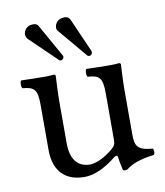

<svg xmlns="http://www.w3.org/2000/svg" viewBox="-77 -722 686 798"><g transform="rotate(-10 265.5 -323.0)"><path d="M217 10C256 10 303 -10 352 -50C357 -54 366 -56 367 -49C370 -24 378 10 378 10C386 13 391 12 397 10C419 -8 454 -23 515 -30C521 -36 521 -51 515 -57C451 -62 442 -81 442 -130V-322C442 -352 446 -425 446 -425C446 -428 443 -431 438 -431C433 -430 418 -429 403 -429C371 -429 335 -430 301 -431C295 -425 295 -404 301 -398C350 -395 363 -383 363 -317V-124C363 -105 361 -97 347 -85C310 -53 272 -37 247 -37C217 -37 167 -51 167 -140V-322C167 -352 171 -425 171 -425C171 -428 168 -431 163 -431C158 -430 143 -429 128 -429C96 -429 60 -430 26 -431C20 -425 20 -404 26 -398C74 -394 88 -383 88 -318V-126C88 -57 118 10 217 10ZM249 -658C218 -658 207 -636 207 -622C207 -617 208 -611 213 -606L315 -485C317 -483 319 -482 322 -482C333 -482 336 -492 336 -495C336 -496 336 -498 335 -501L272 -644C268 -653 260 -658 249 -658ZM113 -652C90 -652 75 -634 75 -616C75 -610 77 -603 82 -597L196 -487C198 -485 200 -484 203 -484C206 -484 216 -488 216 -498C216 -499 216 -501 215 -502L137 -641C132 -650 125 -652 113 -652Z"/></g></svg>

Font: Libertinus Serif
Style: Regular
Weight: 400
Designer: Philipp H. Poll, Khaled Hosny
Foundry: Caleb Maclennan
Version: Version 7.050;RELEASE